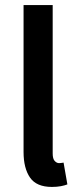

<svg xmlns="http://www.w3.org/2000/svg" viewBox="-20 -726 311 758"><path d="M185 12Q124 12 98.5 -25Q73 -62 73 -126V-706H188V-120Q188 -99 196 -90.5Q204 -82 213 -82Q217 -82 220.5 -82.5Q224 -83 231 -84L246 2Q236 6 220.5 9Q205 12 185 12Z"/></svg>

Font: Source Sans Pro SemiBold
Style: Regular
Weight: 600
Designer: Paul D. Hunt
Foundry: Adobe Systems Incorporated
Version: Version 2.045;hotconv 1.0.109;makeotfexe 2.5.65596